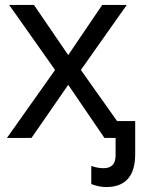

<svg xmlns="http://www.w3.org/2000/svg" viewBox="-20 -556 570 774"><path d="M408 198Q379 198 348 186V113Q373 122 398 122Q446 122 446 70V0H401L255 -214L107 0H8L202 -274L17 -536H117L255 -334L392 -536H491L306 -274L452 -68H525V65Q525 198 408 198Z"/></svg>

Font: Advent Sans Logo
Style: Regular
Weight: 400
Designer: Types & Symbols
Foundry: Types & Symbols
Version: Version 1.002